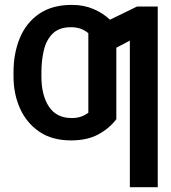

<svg xmlns="http://www.w3.org/2000/svg" viewBox="-20 -573 710 797"><path d="M634.8 -545.9V204.1H519V-404.3L462.9 -375V-78.1Q433.6 -39.6 387.7 -14.9Q341.8 9.8 274.9 9.8Q195.8 9.8 142.8 -26.6Q89.8 -63 63 -123Q36.1 -183.1 36.1 -255.4V-272.9Q36.1 -352.1 62.5 -415.5Q88.9 -479 142.8 -515.9Q196.8 -552.7 278.3 -552.7Q328.1 -552.7 368.2 -535.4Q408.2 -518.1 436.5 -491.2L548.8 -545.9ZM277.3 -83Q299.8 -83 316.4 -88.9Q333 -94.7 346.7 -105V-262.7V-435.1Q333 -446.8 315.7 -453.4Q298.3 -460 274.4 -460Q225.6 -460 199 -433.8Q172.4 -407.7 162.1 -365Q151.9 -322.3 151.9 -272.9V-255.4Q151.9 -177.2 183.3 -130.1Q214.8 -83 277.3 -83Z"/></svg>

Font: Inter Medium
Style: Regular
Weight: 500
Designer: Rasmus Andersson
Foundry: rsms
Version: Version 4.001;git-9221beed3